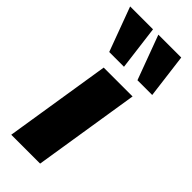

<svg xmlns="http://www.w3.org/2000/svg" viewBox="-264 -799 837 837"><g transform="rotate(45 154.5 -381.0)"><path d="M13 0 91 -492H269L191 0ZM234 -557 158 -762H299L325 -557ZM60 -557 -16 -762H125L151 -557Z"/></g></svg>

Font: Nunito Sans 12pt ExtraLight 12pt Black
Style: Italic
Weight: 900
Italic angle: -9°
Version: Version 3.101;gftools[0.9.27]